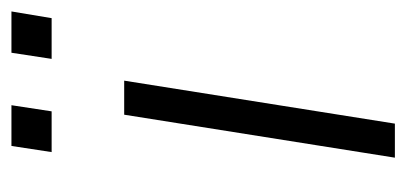

<svg xmlns="http://www.w3.org/2000/svg" viewBox="-212 -516 727 344"><g transform="rotate(-90 152.0 -343.5)"><path d="M42 0 119 -485H180L103 0ZM219 -615 230 -687H304L292 -615ZM52 -615 63 -687H136L125 -615Z"/></g></svg>

Font: Nunito Sans 12pt ExtraLight 12pt Light
Style: Italic
Weight: 300
Italic angle: -9°
Version: Version 3.101;gftools[0.9.27]